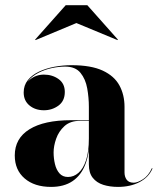

<svg xmlns="http://www.w3.org/2000/svg" viewBox="-20 -724 620 754"><path d="M443.5 10Q411.5 10 385.5 1.8Q359.5 -6.5 344.2 -25.8Q329 -45 329 -77.5V-304.5Q329 -340.5 322.5 -377Q316 -413.5 296 -438Q276 -462.5 236 -462.5Q212 -462.5 184.2 -456.8Q156.5 -451 131.8 -438.5Q107 -426 91.5 -407Q76 -388 76 -361H74Q74 -392.5 97.8 -411.8Q121.5 -431 152.5 -431Q185.5 -431 210 -413.5Q234.5 -396 234.5 -363Q234.5 -327.5 209.5 -309.2Q184.5 -291 152.5 -291Q118.5 -291 95.8 -309.8Q73 -328.5 73 -361Q73 -389 89.2 -409.2Q105.5 -429.5 132.8 -442.5Q160 -455.5 193.5 -461.8Q227 -468 261 -468Q337.5 -468 383.2 -446.8Q429 -425.5 449 -388.5Q469 -351.5 469 -304.5V-46.5Q469 -30 477.5 -18.2Q486 -6.5 505.5 -6.5Q520 -6.5 541.5 -20.2Q563 -34 576.5 -63.5L579 -62.5Q564 -27.5 527.8 -8.8Q491.5 10 443.5 10ZM180.5 10Q115.5 10 76.8 -23.2Q38 -56.5 38 -113.5Q38 -180.5 95.5 -216.2Q153 -252 259.5 -252H375.5V-249.5H294Q256 -249.5 233.2 -228.8Q210.5 -208 200.5 -179.2Q190.5 -150.5 190.5 -125.5Q190.5 -102 195.8 -79.8Q201 -57.5 213.5 -43.2Q226 -29 247 -29Q269.5 -29 288.2 -45.2Q307 -61.5 318 -95Q329 -128.5 329 -180.5H331.5Q331.5 -121 315 -78.2Q298.5 -35.5 265 -12.8Q231.5 10 180.5 10ZM119.5 -566.5 118 -568.5 238 -703.5H323L443 -568.5L441.5 -566.5L280 -633.5Z"/></svg>

Font: Bodoni Moda 72pt
Style: Bold
Weight: 700
Designer: Owen Earl
Foundry: indestructible type
Version: Version 2.004